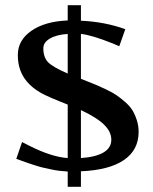

<svg xmlns="http://www.w3.org/2000/svg" viewBox="-20 -678 581 731"><path d="M237.8 -658.2H288.1V-599.1Q378.4 -595.2 457 -566.9L434.1 -502L410.2 -512.2Q328.6 -544.9 288.1 -548.8V-377.9Q294.9 -375 309.1 -369.6Q334 -359.9 347.4 -354.2Q360.8 -348.6 385.3 -336.9Q409.7 -325.2 423.8 -315.4Q438 -305.7 456.1 -290Q474.1 -274.4 483.9 -258.5Q493.7 -242.7 500.7 -221.2Q507.8 -199.7 507.8 -175.8Q507.8 -106.9 451.7 -68.6Q395.5 -30.3 288.1 -25.9V33.2H237.8V-24.9Q221.2 -25.9 205.1 -27.8Q189 -29.8 171.6 -33.7Q154.3 -37.6 143.1 -40Q131.8 -42.5 113 -48.6Q94.2 -54.7 88.6 -56.6Q83 -58.6 63 -65.7Q43 -72.8 42 -73.2L64 -137.2L91.8 -123Q175.8 -80.6 237.8 -76.2V-279.8Q163.1 -309.1 136.7 -323.7Q67.9 -362.8 52.7 -425.8Q47.9 -445.8 47.9 -469.2Q47.9 -524.9 99.6 -560.8Q151.4 -596.7 237.8 -600.1ZM237.8 -397.9V-548.8Q194.8 -545.9 169.9 -531.2Q145 -516.6 145 -494.1Q145 -459 163.8 -440.4Q182.6 -421.9 237.8 -397.9ZM288.1 -258.8V-76.2Q344.7 -80.1 374.3 -97.7Q403.8 -115.2 403.8 -146Q403.8 -176.8 375.5 -204.1Q347.2 -231.4 288.1 -258.8Z"/></svg>

Font: Resagokr
Style: Bold
Weight: 600
Designer: gluk
Foundry: gluk
Version: Version 0.95